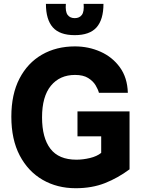

<svg xmlns="http://www.w3.org/2000/svg" viewBox="-20 -986 750 1016"><path d="M380.5 10Q282.5 10 205.5 -34.5Q128.5 -79 84.2 -163.5Q40 -248 40 -368.5Q40 -487 83 -570Q126 -653 202 -696.8Q278 -740.5 376.5 -740.5Q448.5 -740.5 511.5 -712.5Q574.5 -684.5 614.2 -630Q654 -575.5 656.5 -495H503.5Q499 -512.5 485.8 -534.8Q472.5 -557 446.5 -573.2Q420.5 -589.5 377 -589.5Q296.5 -589.5 249.5 -532.5Q202.5 -475.5 202.5 -365Q202.5 -256.5 246.8 -198.8Q291 -141 384.5 -141Q419 -141 455.8 -149.8Q492.5 -158.5 515.5 -177V-264.5H390V-396.5H665.5V-90Q604.5 -44.5 535.8 -17.2Q467 10 380.5 10ZM375.5 -800Q296 -800 259.5 -841.2Q223 -882.5 223 -965.5H328.5Q325 -924.5 337.8 -907.2Q350.5 -890 375.5 -890Q400.5 -890 413.2 -907.2Q426 -924.5 422.5 -965.5H527.5Q527.5 -882.5 491 -841.2Q454.5 -800 375.5 -800Z"/></svg>

Font: Spline Sans
Style: Bold
Weight: 700
Designer: Eben Sorkin, Mirko Velimirovic
Foundry: Sorkin Type
Version: Version 1.000; ttfautohint (v1.8.3)